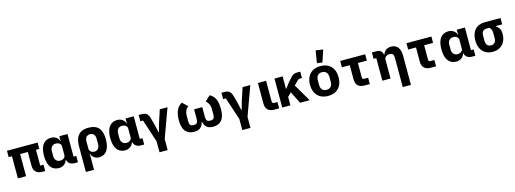

<svg xmlns="http://www.w3.org/2000/svg" viewBox="-3 -1988 9005 3360"><g transform="rotate(-15 4500.0 -308.0)"><path d="M80 -401H20V-516H575V-401H515V-115H575V0H525Q447 0 407 -40.5Q367 -81 367 -149V-401H228V0H80Z M1168 0H1118Q1056 0 1021.5 -24.5Q987 -49 976 -96H971Q956 -46 916.5 -17Q877 12 825 12Q759 12 714 -19.5Q669 -51 646 -112.5Q623 -174 623 -263Q623 -352 646 -413Q669 -474 714 -505.5Q759 -537 825 -537Q876 -537 915.5 -509Q955 -481 966 -437H971V-525H1119V-115H1168ZM971 -185V-340Q971 -375 944 -396Q917 -417 874 -417Q832 -417 804.5 -387Q777 -357 777 -308V-217Q777 -168 804.5 -138Q832 -108 874 -108Q917 -108 944 -129Q971 -150 971 -185Z M1258 -263Q1258 -353 1283.5 -414Q1309 -475 1362.5 -506Q1416 -537 1498 -537Q1627 -537 1685.5 -468.5Q1744 -400 1744 -263Q1744 -130 1694 -59Q1644 12 1549 12Q1500 12 1461 -16.5Q1422 -45 1411 -88H1406V200H1258ZM1590 -217V-316Q1590 -365 1566 -392.5Q1542 -420 1498 -420Q1454 -420 1430 -392.5Q1406 -365 1406 -316V-185Q1406 -148 1432 -126.5Q1458 -105 1498 -105Q1538 -105 1564 -134.5Q1590 -164 1590 -217Z M2368 0H2318Q2256 0 2221.5 -24.5Q2187 -49 2176 -96H2171Q2156 -46 2116.5 -17Q2077 12 2025 12Q1959 12 1914 -19.5Q1869 -51 1846 -112.5Q1823 -174 1823 -263Q1823 -352 1846 -413Q1869 -474 1914 -505.5Q1959 -537 2025 -537Q2076 -537 2115.5 -509Q2155 -481 2166 -437H2171V-525H2319V-115H2368ZM2171 -185V-340Q2171 -375 2144 -396Q2117 -417 2074 -417Q2032 -417 2004.5 -387Q1977 -357 1977 -308V-217Q1977 -168 2004.5 -138Q2032 -108 2074 -108Q2117 -108 2144 -129Q2171 -150 2171 -185Z M2592 0 2457 -410H2408V-525H2460Q2519 -525 2550 -501.5Q2581 -478 2598 -418L2633 -293L2666 -145H2674L2715 -293L2791 -525H2931L2740 0V200H2592Z M3519 -197Q3519 -145 3535.5 -125Q3552 -105 3596 -105Q3626 -105 3642.5 -114Q3659 -123 3666 -142.5Q3673 -162 3673 -197V-299Q3673 -390 3603 -448L3697 -537Q3764 -502 3795.5 -433.5Q3827 -365 3827 -249Q3827 -118 3773 -53Q3719 12 3616 12Q3543 12 3502.5 -22Q3462 -56 3447 -125H3443Q3428 -56 3387.5 -22Q3347 12 3274 12Q3171 12 3117 -53Q3063 -118 3063 -249Q3063 -360 3095.5 -431Q3128 -502 3193 -537L3287 -448Q3251 -421 3234 -383Q3217 -345 3217 -299V-197Q3217 -162 3224 -142.5Q3231 -123 3247.5 -114Q3264 -105 3294 -105Q3338 -105 3354.5 -125Q3371 -145 3371 -197V-369H3519Z M4092 0 3957 -410H3908V-525H3960Q4019 -525 4050 -501.5Q4081 -478 4098 -418L4133 -293L4166 -145H4174L4215 -293L4291 -525H4431L4240 0V200H4092Z M4813 0H4725Q4649 0 4609 -39Q4569 -78 4569 -153V-525H4717V-149Q4717 -135 4727 -125Q4737 -115 4751 -115H4813Z M5083 -219 5017 -153V0H4869V-525H5017V-300H5023L5090 -388L5169 -477Q5194 -505 5218.5 -515Q5243 -525 5284 -525H5336V-410H5299Q5275 -410 5258 -393L5181 -316L5366 0H5193Z M5441 -258Q5441 -341 5472 -402Q5503 -463 5561.5 -495.5Q5620 -528 5700 -528Q5780 -528 5838.5 -495.5Q5897 -463 5928 -402Q5959 -341 5959 -258Q5959 -175 5928 -114Q5897 -53 5838.5 -20.5Q5780 12 5700 12Q5620 12 5561.5 -20.5Q5503 -53 5472 -114Q5441 -175 5441 -258ZM5806 -217V-299Q5806 -356 5778 -387Q5750 -418 5700 -418Q5650 -418 5622 -387Q5594 -356 5594 -299V-217Q5594 -160 5622 -129Q5650 -98 5700 -98Q5750 -98 5778 -129Q5806 -160 5806 -217ZM5657 -593 5692 -816 5825 -796 5752 -579Z M6358 0Q6282 0 6242 -39Q6202 -78 6202 -153V-410H6060V-525H6512V-410H6350V-148Q6350 -132 6358.5 -123.5Q6367 -115 6383 -115H6456V0Z M6683 0V-410H6634V-525H6716Q6766 -525 6794.5 -501.5Q6823 -478 6829 -431H6835Q6851 -480 6887.5 -508.5Q6924 -537 6983 -537Q7063 -537 7105 -483Q7147 -429 7147 -329V200H6999V-317Q6999 -369 6982.5 -393Q6966 -417 6926 -417Q6887 -417 6859 -397Q6831 -377 6831 -340V0Z M7558 0Q7482 0 7442 -39Q7402 -78 7402 -153V-410H7260V-525H7712V-410H7550V-148Q7550 -132 7558.5 -123.5Q7567 -115 7583 -115H7656V0Z M8368 0H8318Q8256 0 8221.5 -24.5Q8187 -49 8176 -96H8171Q8156 -46 8116.5 -17Q8077 12 8025 12Q7959 12 7914 -19.5Q7869 -51 7846 -112.5Q7823 -174 7823 -263Q7823 -352 7846 -413Q7869 -474 7914 -505.5Q7959 -537 8025 -537Q8076 -537 8115.5 -509Q8155 -481 8166 -437H8171V-525H8319V-115H8368ZM8171 -185V-340Q8171 -375 8144 -396Q8117 -417 8074 -417Q8032 -417 8004.5 -387Q7977 -357 7977 -308V-217Q7977 -168 8004.5 -138Q8032 -108 8074 -108Q8117 -108 8144 -129Q8171 -150 8171 -185Z M8849 -410V-402Q8889 -377 8908.5 -340.5Q8928 -304 8928 -247Q8928 -171 8898.5 -112Q8869 -53 8813.5 -20.5Q8758 12 8682 12Q8606 12 8550.5 -21Q8495 -54 8465.5 -115Q8436 -176 8436 -257Q8436 -384 8501 -454.5Q8566 -525 8682 -525H8964V-410ZM8682 -410Q8638 -410 8614 -384.5Q8590 -359 8590 -310V-209Q8590 -160 8614 -132.5Q8638 -105 8682 -105Q8726 -105 8750 -132.5Q8774 -160 8774 -209V-310Q8774 -343 8762.5 -368Q8751 -393 8730 -410Z"/></g></svg>

Font: iA Writer Duo V
Style: Regular
Weight: 400
Designer: Mike Abbink, Paul van der Laan, Pieter van Rosmalen, Oliver Reichenstein
Foundry: Information Architects Inc.
Version: Version 2.000